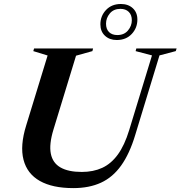

<svg xmlns="http://www.w3.org/2000/svg" viewBox="-20 -954 927 986"><path d="M254.5 -288.5Q231.5 -213 241 -165Q250.5 -117 290.8 -94Q331 -71 400 -71Q459 -71 504.8 -92Q550.5 -113 585 -160.2Q619.5 -207.5 643.5 -286L760.5 -669.5L676.5 -691.5L680 -705H887L882.5 -691.5L799 -669.5L674.5 -261Q645.5 -164.5 602.2 -104Q559 -43.5 498.5 -15.8Q438 12 356.5 12Q249.5 12 184.5 -24.8Q119.5 -61.5 100.8 -133.5Q82 -205.5 114.5 -310L224.5 -669L151 -691.5L155 -705H458L454.5 -691.5L370.5 -668ZM601 -933.5Q638.5 -933.5 662 -911.8Q685.5 -890 685.5 -853.5Q685.5 -810.5 656.5 -779.5Q627.5 -748.5 579.5 -748.5Q542.5 -748.5 519 -770.5Q495.5 -792.5 495.5 -829Q495.5 -872 524.5 -902.8Q553.5 -933.5 601 -933.5ZM582.5 -774Q617.5 -774 637.2 -797.5Q657 -821 657 -850Q657 -877.5 641.2 -893Q625.5 -908.5 598.5 -908.5Q563.5 -908.5 544 -885Q524.5 -861.5 524.5 -832.5Q524.5 -804.5 540 -789.2Q555.5 -774 582.5 -774Z"/></svg>

Font: Newsreader 60pt SemiBold
Style: Italic
Weight: 600
Italic angle: -17°
Designer: Hugues Gentile
Foundry: Production Type
Version: Version 1.003